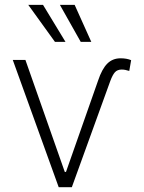

<svg xmlns="http://www.w3.org/2000/svg" viewBox="-20 -780 600 800"><path d="M85.9 -530.3 250 -63.5H254.9L388.7 -444.3Q404.8 -492.7 427 -514.9Q449.2 -537.1 482.4 -537.1Q507.8 -537.1 526.4 -529.3L518.6 -484.4Q501 -490.2 487.3 -490.2Q468.8 -490.2 458.7 -478.8Q448.7 -467.3 439.5 -442.4L279.3 0H224.6L33.2 -530.3ZM97.7 -759.8H159.2L252.9 -605.5H209ZM229.5 -759.8H291L360.4 -605.5H316.4Z"/></svg>

Font: Pretendard GOV ExtraLight
Style: Regular
Weight: 200
Designer: Base glyphs from Inter by Rasmus Andersson; Hangeul glyphs from Noto Sans CJK(Source Han Sans) by Jang Soo-young and Kan
Foundry: Kil Hyung-jin
Version: Version 1.309